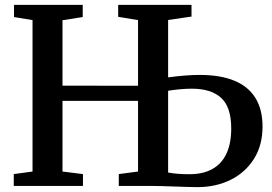

<svg xmlns="http://www.w3.org/2000/svg" viewBox="-20 -763 1115 788"><path d="M790 5Q773 5 749 4.2Q725 3.5 698.2 2.5Q671.5 1.5 645.2 0.8Q619 0 596 0H467.5V-48.5L546.5 -59V-349H236.5V-59L320.5 -48.5V0H36.5V-48.5L113.5 -59V-680.5L37.5 -693V-743H319.5V-693L236.5 -680V-411.5L546.5 -411V-680.5L465 -694V-743H766V-695L670 -681V-445.5Q699.5 -449.5 733.2 -452.5Q767 -455.5 799.5 -455.5Q886 -455.5 943.2 -431.2Q1000.5 -407 1029 -359.8Q1057.5 -312.5 1057.5 -244Q1057.5 -166.5 1022.2 -110.8Q987 -55 926.5 -25Q866 5 790 5ZM757 -48Q814.5 -48 852.8 -70Q891 -92 910 -133.8Q929 -175.5 929 -235.5Q929 -323.5 887.8 -361.2Q846.5 -399 767.5 -399Q742.5 -399 717 -396.5Q691.5 -394 670 -390.5V-55Q684 -52 706.5 -50Q729 -48 757 -48Z"/></svg>

Font: Merriweather 36pt SemiBold
Style: Regular
Weight: 600
Version: Version 2.100